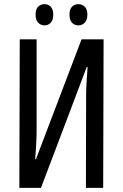

<svg xmlns="http://www.w3.org/2000/svg" viewBox="-20 -903 591 923"><path d="M73 0 75 -714H156V-286Q156 -268 155.5 -246.5Q155 -225 153.5 -198.5Q152 -172 149 -138H153L372 -714H478L476 0H393L394 -441Q394 -456 394.5 -472.5Q395 -489 396 -506Q397 -523 398.5 -542Q400 -561 401 -581H397L177 0ZM151 -833Q151 -859 163.5 -871Q176 -883 194 -883Q212 -883 224 -870.5Q236 -858 236 -833Q236 -807 224 -794Q212 -781 194 -781Q176 -781 163.5 -794Q151 -807 151 -833ZM314 -833Q314 -859 326.5 -871Q339 -883 357 -883Q375 -883 387.5 -870.5Q400 -858 400 -833Q400 -807 387.5 -794Q375 -781 357 -781Q338 -781 326 -794Q314 -807 314 -833Z"/></svg>

Font: Noto Sans ExtraCondensed
Style: Regular
Weight: 400
Width: 2
Designer: Monotype Design Team
Foundry: Monotype Imaging Inc.
Version: Version 2.013